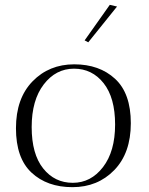

<svg xmlns="http://www.w3.org/2000/svg" viewBox="-20 -770 616 794"><path d="M279.5 4Q175 4 110.5 -56Q46 -116 46 -239.5Q46 -363 114.5 -433.5Q183 -504 287 -504Q391 -504 456 -444Q521 -384 521 -260.5Q521 -137 452.5 -66.5Q384 4 279.5 4ZM286 -486Q211 -486 161 -421Q111 -356 111 -244.5Q111 -133 158.5 -73.5Q206 -14 281 -14Q356 -14 406 -79Q456 -144 456 -255Q456 -366 408.5 -426Q361 -486 286 -486ZM434 -750 464 -743 345 -595 330 -603Z"/></svg>

Font: Antic Didone
Style: Regular
Weight: 400
Designer: Santiago Orozco
Foundry: Santiago Orozco
Version: Version 2.001